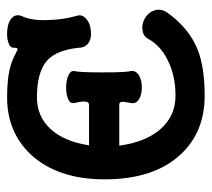

<svg xmlns="http://www.w3.org/2000/svg" viewBox="-48 -532 596 540"><g transform="rotate(-90 250.0 -262.0)"><path d="M111.3 -309.6Q122.1 -380.9 158.2 -418.9Q193.4 -456.1 246.1 -456.1Q317.4 -456.1 349.6 -427.7Q378.9 -401.4 385.7 -338.9Q385.7 -319.3 401.4 -309.6Q415 -301.8 435.5 -304.7Q455.1 -306.6 466.8 -317.4Q480.5 -329.1 475.6 -343.8Q464.8 -381.8 463.9 -419.9Q460.9 -464.8 472.7 -494.1Q482.4 -512.7 470.7 -525.4Q460.9 -536.1 439.5 -539.1Q418.9 -542 402.3 -537.1Q384.8 -532.2 385.7 -520.5Q385.7 -511.7 382.8 -510.7Q380.9 -509.8 372.1 -514.6L360.4 -520.5Q338.9 -531.2 307.6 -536.1Q279.3 -540 246.1 -540Q146.5 -540 83 -470.7Q15.6 -395.5 15.6 -265.6Q15.6 -127.9 85 -52.7Q147.5 15.6 251 15.6Q330.1 15.6 379.9 -3.9Q441.4 -28.3 485.4 -90.8Q497.1 -109.4 490.2 -127Q485.4 -142.6 468.8 -152.3Q452.1 -162.1 435.5 -159.2Q417 -157.2 409.2 -140.6Q389.6 -106.4 347.7 -86.9Q305.7 -66.4 251 -66.4Q193.4 -66.4 156.2 -109.4Q120.1 -151.4 110.4 -224.6H224.6Q232.4 -224.6 233.4 -218.8Q234.4 -214.8 232.4 -204.1L230.5 -192.4Q226.6 -177.7 241.2 -168.9Q253.9 -161.1 274.4 -161.1Q293.9 -161.1 307.6 -168.9Q322.3 -177.7 320.3 -192.4Q316.4 -203.1 316.4 -270.5Q316.4 -338.9 320.3 -351.6Q321.3 -362.3 306.6 -368.2Q293.9 -374 273.4 -374Q253.9 -374 241.2 -368.2Q227.5 -362.3 230.5 -351.6V-348.6Q235.4 -330.1 234.4 -322.3Q234.4 -309.6 224.6 -309.6Z"/></g></svg>

Font: GungsuhChe
Style: Regular
Weight: 400
Monospace: yes
Version: Version 2.21